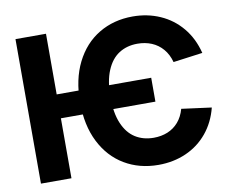

<svg xmlns="http://www.w3.org/2000/svg" viewBox="-81 -840 1141 952"><g transform="rotate(-10 490.0 -363.5)"><path d="M681.8 -301.8H175.8V-422.1H681.8ZM804.5 -479.5Q793.7 -519.1 770.5 -546.1Q747.3 -573.1 714.8 -586.7Q682.3 -600.2 643.2 -600.2Q590.3 -600.2 550.5 -574.8Q510.7 -549.3 488.4 -496Q466 -442.8 466 -362.7Q466 -282.3 488.4 -229.7Q510.7 -177.1 550.5 -151.9Q590.3 -126.8 643.2 -126.8Q681.4 -126.8 713.3 -139.8Q745.2 -152.9 768 -179.2Q790.7 -205.5 801.6 -244.5L952.1 -224.6Q933.7 -152 889.9 -99.1Q846.2 -46.3 782.8 -18.3Q719.3 9.8 643.2 9.8Q547.6 9.8 472.7 -34.7Q397.8 -79.2 355.4 -163.4Q313.1 -247.6 313.1 -362.7Q313.1 -478 355.4 -562.7Q397.8 -647.5 472.7 -692.4Q547.6 -737.3 643.2 -737.3Q717.9 -737.3 781.4 -709.3Q845 -681.3 889.5 -627.7Q934 -574.1 952.7 -499.4ZM205.9 0H52.3V-727.5H205.9Z"/></g></svg>

Font: Intratopia Thin
Style: Regular
Weight: 100
Designer: Rasmus Andersson
Foundry: rsms
Version: Version 3.000;Glyphs 3.2.3 (3260)